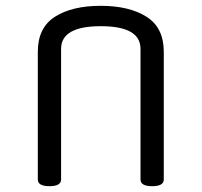

<svg xmlns="http://www.w3.org/2000/svg" viewBox="-20 -635 693 660"><path d="M543 -457V-18Q543 5 503 5Q463 5 463 -18V-467Q463 -545 326.5 -545Q190 -545 190 -467V-18Q190 5 150 5Q110 5 110 -18V-457Q110 -540 169 -577.5Q228 -615 326 -615Q424 -615 483.5 -577.5Q543 -540 543 -457Z"/></svg>

Font: Offside
Style: Regular
Weight: 400
Designer: Eduardo Rodriguez Tunni
Foundry: Eduardo Rodriguez Tunni
Version: Version 1.001